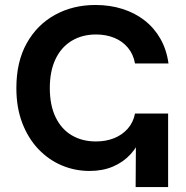

<svg xmlns="http://www.w3.org/2000/svg" viewBox="-20 -759 753 779"><path d="M343.3 -65.4Q283.7 -65.4 230.2 -88.1Q176.8 -110.8 135.5 -154.3Q94.2 -197.8 70.3 -260Q46.4 -322.3 46.4 -401.9Q46.4 -508.3 88.4 -583.5Q130.4 -658.7 203.1 -698.7Q275.9 -738.8 367.2 -738.8Q425.8 -738.8 476.3 -722.9Q526.9 -707 566.2 -676.5Q605.5 -646 630.6 -602.1Q655.8 -558.1 663.6 -501.5H527.8Q521 -539.1 499 -565.4Q477.1 -591.8 443.6 -605.5Q410.2 -619.1 369.6 -619.1Q313.5 -619.1 271 -593.5Q228.5 -567.9 205.3 -519.3Q182.1 -470.7 182.1 -401.9Q182.1 -332 205.6 -283.4Q229 -234.9 271.2 -210Q313.5 -185.1 369.1 -185.1Q409.7 -185.1 442.6 -198.2Q475.6 -211.4 498 -236.6Q520.5 -261.7 527.8 -298.3H573.7Q571.3 -250 555.2 -207.8Q539.1 -165.5 510 -133.5Q481 -101.6 439 -83.5Q397 -65.4 343.3 -65.4ZM530.3 0 532.2 -298.3H662.1V0Z"/></svg>

Font: V-Inter
Style: SemiBold-600
Weight: 600
Designer: Rasmus Andersson
Foundry: rsms
Version: Version 4.000;git-4146feb